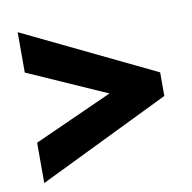

<svg xmlns="http://www.w3.org/2000/svg" viewBox="-62 -664 608 609"><g transform="rotate(-10 242.5 -359.0)"><path d="M33 -246V-116L456 -322V-398L33 -602V-472L286 -360Z"/></g></svg>

Font: Noto Sans Georgian ExtraCondensed ExtraBold
Style: Regular
Weight: 800
Width: 2
Designer: Monotype Design Team, Akaki Razmadze
Foundry: Google LLC
Version: Version 2.005